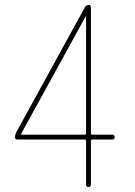

<svg xmlns="http://www.w3.org/2000/svg" viewBox="-20 -750 540 770"><path d="M64.5 -212.9V-210.9Q64.5 -210 65.4 -210H320.3Q325.2 -210 325.2 -214.8V-683.6H324.2H323.2ZM49.8 -190.4Q40 -190.4 40 -200.2Q40 -209 44.9 -218.8L320.3 -720.7Q325.2 -729.5 335 -730Q344.7 -730.5 344.7 -719.7V-214.8Q344.7 -210 349.6 -210H429.7Q439.5 -210 439.9 -200.2Q440.4 -190.4 429.7 -190.4H349.6Q344.7 -190.4 344.7 -184.6V-9.8Q344.7 0 335 0Q325.2 0 325.2 -9.8V-184.6Q325.2 -189.5 320.3 -190.4Z"/></svg>

Font: Rounded-X Mgen+ 1mn thin
Style: Regular
Weight: 100
Designer: [Source Han Sans]
Ryoko NISHIZUKA  (kana & ideographs); Paul D. Hunt (Latin, Greek & Cyrillic); Wenlong ZHANG  (bopomofo
Version: Version 1.059.20150602